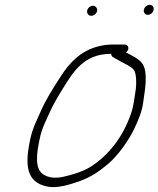

<svg xmlns="http://www.w3.org/2000/svg" viewBox="-20 -796 662 802"><path d="M444.6 -571C444.4 -565 446.6 -560.7 451.2 -558L480.8 -541C497.4 -531.4 526 -520 538.3 -505C550.6 -491.9 550.5 -442.2 546.3 -417C541.2 -388 539.3 -356.4 527.4 -322C493 -221.6 431.8 -145.9 357.9 -99C324.1 -78.7 283.9 -66.2 241.9 -57C206.1 -49.5 180.2 -55.4 161.6 -67C123.8 -90.7 132.3 -155.2 146.9 -221C155.7 -261.1 165.6 -277.2 183.1 -317C206.4 -369.6 233 -411.5 264.8 -461C307.2 -527.5 357.2 -571 442.6 -571ZM500.8 -610H452.8C430.1 -610 410.1 -607.6 387.6 -601.5C320.3 -583.4 273.2 -539.5 232.5 -475C198.6 -422.8 170.9 -379.3 146.9 -324C128.3 -281.1 117.2 -262.4 107.4 -219C83.1 -110.5 87.7 -35 176.5 -17C217.4 -7.7 272.4 -25.2 309 -38C358.8 -55.5 393 -78.8 433.6 -113C472.4 -146.6 515.8 -206.3 540.3 -257C559.1 -297 573.8 -330.7 579 -374C584.8 -416.1 589.8 -438.8 588.5 -479C587.6 -503.7 582.1 -522 571.9 -534C557.7 -551.8 527.1 -565.9 506.2 -577C511.2 -581 514.4 -585.3 515.6 -590C518.4 -600.6 511.4 -610 500.8 -610ZM581.2 -756.5C578 -744.4 586 -734 597.3 -734C608.2 -734 618.6 -742.5 621.4 -753.5C624.6 -765.6 616.7 -776 605.3 -776C594.5 -776 584.1 -767.5 581.2 -756.5ZM344.2 -752.5C341.2 -741.2 349.5 -730 360.8 -730C372.1 -730 382.4 -738.2 385.4 -749.5C388.4 -761 379.4 -772 368.3 -772C357.4 -772 347.1 -763.5 344.2 -752.5Z"/></svg>

Font: Just Breathe
Style: Obl5
Weight: 400
Foundry: Cannot Into Space Fonts
Version: Version 0.72